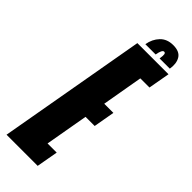

<svg xmlns="http://www.w3.org/2000/svg" viewBox="-300 -801 824 824"><g transform="rotate(45 112.0 -389.0)"><path d="M-42 0 77 -675H266L248.5 -577H193L160.5 -390.5H216L199 -294H143.5L109 -98H164.5L147 0ZM192.5 -778Q231 -778 245 -754.8Q259 -731.5 253 -696H191Q194 -715.5 192.5 -723Q191 -730.5 184.5 -730.5Q173 -730.5 167 -696H104.5Q110.5 -731.5 132.8 -754.8Q155 -778 192.5 -778Z"/></g></svg>

Font: Anybody UltraCondensed Regular
Style: Bold Italic
Weight: 700
Width: 1
Italic angle: -10°
Designer: Tyler Finck
Foundry: Etcetera Type Company
Version: Version 1.010; ttfautohint (v1.8.3) -l 8 -r 50 -G 200 -x 14 